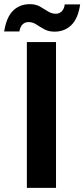

<svg xmlns="http://www.w3.org/2000/svg" viewBox="-57 -902 405 922"><path d="M72 0V-700H212V0ZM205 -750Q176 -750 155.5 -761.5Q135 -773 117.5 -784.5Q100 -796 80 -796Q63 -796 51.5 -785Q40 -774 36 -751H-37Q-26 -820 6 -851Q38 -882 86 -882Q115 -882 135 -870.5Q155 -859 173 -847.5Q191 -836 211 -836Q228 -836 239.5 -847.5Q251 -859 254 -881H328Q318 -813 285.5 -781.5Q253 -750 205 -750Z"/></svg>

Font: DM Sans 11pt ExtraBold
Style: Regular
Weight: 800
Version: Version 4.004;gftools[0.9.30]